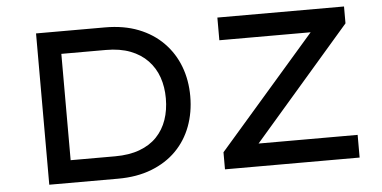

<svg xmlns="http://www.w3.org/2000/svg" viewBox="-49 -793 1759 885"><g transform="rotate(-5 830.5 -350.0)"><path d="M145 0V-700H464Q551 -700 618.5 -673.5Q686 -647 733 -599Q780 -551 804 -487.5Q828 -424 828 -350Q828 -275 804 -211Q780 -147 733.5 -100Q687 -53 619 -26.5Q551 0 464 0ZM253 -93 250 -104H459Q524 -104 572.5 -122Q621 -140 652.5 -173Q684 -206 699.5 -251Q715 -296 715 -350Q715 -403 699.5 -447.5Q684 -492 652 -525.5Q620 -559 572 -577.5Q524 -596 459 -596H247L253 -605ZM958 0V-79L1422 -613L1451 -595H984V-700H1570V-622L1107 -87L1078 -105H1581V0Z"/></g></svg>

Font: Lexend Giga
Style: Regular
Weight: 400
Designer: Bonnie Shaver-Troup, Thomas Jockin
Foundry: Lexend
Version: Version 1.007